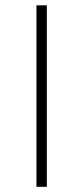

<svg xmlns="http://www.w3.org/2000/svg" viewBox="-20 -720 322 740"><path d="M160.5 0H120.5V-699.5H160.5Z"/></svg>

Font: Argentum Novus ExtraLight
Style: Regular
Weight: 250
Designer: Julieta Ulanovsky (font) & Cristiano Sobral (main changes)
Foundry: Julieta Ulanovsky (font) & Cristiano Sobral (main changes)
Version: Version 3.00;November 27, 2020;FontCreator 13.0.0.2655 64-bi